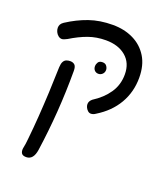

<svg xmlns="http://www.w3.org/2000/svg" viewBox="-154 -699 934 1074"><g transform="rotate(20 313.0 -161.5)"><path d="M571 -364Q571 -279 530.5 -209.5Q490 -140 413 -93Q399 -83 385 -83Q375 -83 367 -90Q359 -97 354 -107Q349 -117 349 -127Q349 -145 366 -159Q423 -195 456 -243.5Q489 -292 489 -354Q489 -422 444 -460Q399 -498 325 -498Q269 -498 220.5 -480.5Q172 -463 120 -431Q111 -427 104 -423.5Q97 -420 89 -420Q78 -420 68 -428Q58 -436 52.5 -448Q47 -460 47 -472Q47 -483 52 -492Q57 -501 69 -509Q129 -548 192 -570Q255 -592 332 -592Q401 -592 455 -565.5Q509 -539 540 -488.5Q571 -438 571 -364ZM214 -275Q214 -150 205.5 -31.5Q197 87 180 206Q171 269 128 269Q107 269 100 258Q93 247 95 230Q98 214 100.5 199Q103 184 104 168Q111 102 116 31Q121 -40 124.5 -114.5Q128 -189 130 -267Q131 -289 137.5 -300.5Q144 -312 154.5 -316Q165 -320 177 -320Q194 -320 204 -310.5Q214 -301 214 -275ZM316 -342Q316 -352 323 -364Q330 -376 349 -376Q366 -376 374 -364.5Q382 -353 382 -342Q382 -327 372 -317Q362 -307 348 -307Q334 -307 325 -316.5Q316 -326 316 -342Z"/></g></svg>

Font: Playpen Sans Hebrew
Style: Regular
Weight: 400
Designer: Tom Grace, Laura Meseguer, Veronika Burian, José Scaglione
Foundry: TypeTogether
Version: Version 2.000